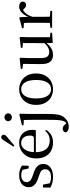

<svg xmlns="http://www.w3.org/2000/svg" viewBox="974 -1843 1140 3128"><g transform="rotate(-90 1544.0 -279.0)"><path d="M225 15Q174 15 133.5 4.5Q93 -6 52 -27L53 -149H100L126 -19L86 -22V-58Q116 -39 146.5 -28.5Q177 -18 220 -18Q285 -18 318 -43.5Q351 -69 351 -112Q351 -148 329 -171Q307 -194 245 -213L192 -232Q131 -253 94.5 -288.5Q58 -324 58 -382Q58 -448 108.5 -492.5Q159 -537 253 -537Q300 -537 336 -526Q372 -515 411 -492L407 -382H364L336 -503L370 -495V-463Q340 -485 313 -494Q286 -503 254 -503Q199 -503 170 -478.5Q141 -454 141 -415Q141 -381 164.5 -358.5Q188 -336 243 -317L295 -299Q372 -273 404.5 -236Q437 -199 437 -145Q437 -99 412.5 -62.5Q388 -26 341 -5.5Q294 15 225 15Z M788 15Q712 15 653 -16Q594 -47 560.5 -108.5Q527 -170 527 -260Q527 -346 562 -408Q597 -470 655 -503.5Q713 -537 780 -537Q848 -537 895.5 -509Q943 -481 967.5 -433.5Q992 -386 992 -325Q992 -289 986 -265H571V-297H851Q879 -297 889 -312Q899 -327 899 -360Q899 -425 867 -464.5Q835 -504 777 -504Q736 -504 702.5 -477.5Q669 -451 649 -399.5Q629 -348 629 -273Q629 -192 653.5 -139.5Q678 -87 720 -63Q762 -39 817 -39Q870 -39 908.5 -58Q947 -77 976 -112L993 -99Q961 -45 909.5 -15Q858 15 788 15ZM719 -630Q742 -665 765.5 -701Q789 -737 815 -779Q831 -806 844.5 -817.5Q858 -829 875 -829Q889 -829 901 -818.5Q913 -808 913 -790Q913 -775 902 -759.5Q891 -744 865 -724Q829 -696 798.5 -669Q768 -642 738 -615Z M1044 271Q1002 271 979 256.5Q956 242 951 220Q962 173 1011 173Q1031 173 1047 181.5Q1063 190 1080 210L1112 245V252H1085V243Q1099 234 1111.5 222.5Q1124 211 1132 194Q1144 167 1149 124.5Q1154 82 1155 25Q1156 -32 1156 -99V-293Q1156 -343 1155 -383.5Q1154 -424 1152 -461L1067 -466V-491L1240 -534L1255 -525L1252 -382V-97Q1252 -10 1247 48Q1242 106 1227 144.5Q1212 183 1182 212Q1151 244 1117 257.5Q1083 271 1044 271ZM1198 -655Q1172 -655 1153 -672Q1134 -689 1134 -716Q1134 -743 1153 -760Q1172 -777 1198 -777Q1223 -777 1242 -760Q1261 -743 1261 -716Q1261 -689 1242 -672Q1223 -655 1198 -655Z M1654 15Q1584 15 1526 -16.5Q1468 -48 1433.5 -110Q1399 -172 1399 -261Q1399 -351 1435 -412.5Q1471 -474 1529.5 -505.5Q1588 -537 1654 -537Q1722 -537 1780.5 -505.5Q1839 -474 1875 -412.5Q1911 -351 1911 -261Q1911 -172 1875.5 -110Q1840 -48 1782 -16.5Q1724 15 1654 15ZM1654 -17Q1725 -17 1765 -79Q1805 -141 1805 -260Q1805 -379 1765 -441.5Q1725 -504 1654 -504Q1584 -504 1544 -441.5Q1504 -379 1504 -260Q1504 -141 1544 -79Q1584 -17 1654 -17Z M2214 15Q2143 15 2103 -29.5Q2063 -74 2064 -186L2067 -488L2091 -469L1987 -485V-511L2156 -529L2167 -518L2162 -383V-183Q2162 -107 2187 -77Q2212 -47 2259 -47Q2304 -47 2346 -73.5Q2388 -100 2421 -145L2447 -103H2415Q2377 -51 2327 -18Q2277 15 2214 15ZM2409 10 2405 -113V-114L2407 -474L2328 -484V-509L2496 -529L2506 -518L2502 -383V-35L2575 -28V0Z M2655 0V-28L2764 -40H2819L2931 -28V0ZM2734 0Q2735 -25 2735.5 -66Q2736 -107 2736.5 -152Q2737 -197 2737 -230V-295Q2737 -347 2736.5 -385Q2736 -423 2734 -459L2649 -465V-490L2815 -534L2828 -526L2834 -385V-384V-230Q2834 -197 2834.5 -152Q2835 -107 2835.5 -66Q2836 -25 2837 0ZM2834 -319 2809 -374H2829Q2845 -424 2871.5 -460.5Q2898 -497 2931.5 -517Q2965 -537 3000 -537Q3030 -537 3052.5 -524.5Q3075 -512 3082 -485Q3082 -458 3068.5 -441Q3055 -424 3026 -424Q3006 -424 2990 -435Q2974 -446 2956 -466L2933 -489L2976 -487Q2927 -470 2892.5 -430.5Q2858 -391 2834 -319Z"/></g></svg>

Font: Noto Serif KR ExtraLight Medium
Style: Regular
Weight: 500
Version: Version 2.002-H1;hotconv 1.1.0;makeotfexe 2.6.0